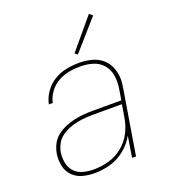

<svg xmlns="http://www.w3.org/2000/svg" viewBox="-138 -852 852 961"><g transform="rotate(-20 288.0 -371.5)"><path d="M203 8Q245 8 287 -4Q329 -16 364.5 -45Q400 -74 421 -112L403 0H424L480 -341Q482 -353 483.5 -364.5Q485 -376 485 -388Q485 -421 473 -451.5Q461 -482 437 -502Q413 -522 381 -530Q349 -538 315 -538Q282 -538 248 -531.5Q214 -525 183 -506.5Q152 -488 131 -458Q110 -428 103 -394H124Q130 -424 149.5 -450.5Q169 -477 197 -492.5Q225 -508 255 -513.5Q285 -519 315 -519Q350 -519 382.5 -509Q415 -499 436 -473.5Q457 -448 461.5 -414Q466 -380 460 -345L451 -289H299Q274 -289 249.5 -287Q225 -285 200 -279.5Q175 -274 151 -264Q127 -254 105.5 -237.5Q84 -221 72 -197Q60 -173 56 -149Q51 -116 57.5 -84.5Q64 -53 86 -30.5Q108 -8 139 0Q170 8 203 8ZM204 -11Q176 -11 148.5 -18Q121 -25 102.5 -44.5Q84 -64 78.5 -92Q73 -120 77 -148Q81 -170 92 -191Q103 -212 123 -226.5Q143 -241 165 -249.5Q187 -258 209.5 -262.5Q232 -267 254 -268.5Q276 -270 299 -270H447L436 -203Q430 -164 411 -126Q392 -88 358 -60.5Q324 -33 284 -22Q244 -11 204 -11ZM325 -579 464 -737 446 -751 311 -590Z"/></g></svg>

Font: Iosevka Sparkle Thin Oblique
Style: Regular
Weight: 100
Italic angle: -9°
Designer: Belleve Invis
Foundry: Belleve Invis
Version: Version 4.5.0; ttfautohint (v1.8.3)